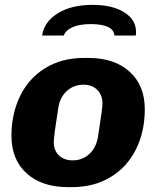

<svg xmlns="http://www.w3.org/2000/svg" viewBox="-20 -759 647 789"><path d="M575 -310Q575 -218 538.5 -145Q502 -72 434 -31Q366 10 275 10H260Q152 10 89.5 -46.5Q27 -103 27 -201Q27 -289 61.5 -362Q96 -435 164 -478Q232 -521 327 -521H343Q450 -521 512.5 -464.5Q575 -408 575 -310ZM219 -312Q201 -199 201 -176Q201 -140 222.5 -120Q244 -100 279 -100Q319 -100 347.5 -126.5Q376 -153 383 -199Q401 -313 401 -333Q401 -369 379.5 -390Q358 -411 323 -411Q283 -411 254 -384.5Q225 -358 219 -312ZM539 -628Q539 -618 538 -613H450Q449 -636 424 -648Q399 -660 353 -660Q308 -660 279 -647.5Q250 -635 242 -613H153Q161 -669 217 -704Q273 -739 360 -739Q442 -739 490.5 -708.5Q539 -678 539 -628Z"/></svg>

Font: Chivo ExtraBold Italic
Style: Regular
Weight: 800
Italic angle: -8.05°
Designer: Hector Gatti
Foundry: Omnibus-Type
Version: Version 1.007